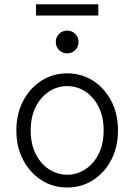

<svg xmlns="http://www.w3.org/2000/svg" viewBox="-20 -853 618 882"><path d="M55.2 -253.9Q55.2 -330.1 86.2 -389.2Q117.2 -448.2 170.2 -482.2Q223.1 -516.1 288.6 -516.1Q354.5 -516.1 407.5 -482.2Q460.4 -448.2 491.2 -389.2Q522 -330.1 522 -253.9Q522 -177.7 491.2 -118.7Q460.4 -59.6 407.5 -25.6Q354.5 8.3 288.6 8.3Q223.1 8.3 170.2 -25.6Q117.2 -59.6 86.2 -118.7Q55.2 -177.7 55.2 -253.9ZM121.1 -253.9Q121.1 -190.9 144.3 -145.3Q167.5 -99.6 205.8 -75Q244.1 -50.3 288.6 -50.3Q333.5 -50.3 371.6 -75Q409.7 -99.6 432.9 -145.3Q456.1 -190.9 456.1 -253.9Q456.1 -316.9 432.9 -362.5Q409.7 -408.2 371.6 -432.9Q333.5 -457.5 288.6 -457.5Q244.1 -457.5 205.8 -432.9Q167.5 -408.2 144.3 -362.5Q121.1 -316.9 121.1 -253.9ZM236.3 -660.2Q236.3 -682.1 251.5 -697.3Q266.6 -712.4 288.6 -712.4Q310.5 -712.4 325.7 -697.3Q340.8 -682.1 340.8 -660.2Q340.8 -638.2 325.7 -623Q310.5 -607.9 288.6 -607.9Q266.6 -607.9 251.5 -623Q236.3 -638.2 236.3 -660.2ZM145.5 -781.7V-833.5H431.6V-781.7Z"/></svg>

Font: Giphurs Light
Style: Regular
Weight: 300
Version: Version 0.920; ttfautohint (v1.8.4.7-5d5b)